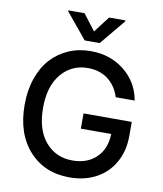

<svg xmlns="http://www.w3.org/2000/svg" viewBox="-101 -1030 950 1120"><g transform="rotate(10 374.5 -470.0)"><path d="M572.3 -497.6Q551.3 -563.5 502.7 -600.3Q454.1 -637.2 382.8 -637.2Q287.6 -637.2 226.6 -564.7Q165.5 -492.2 165.5 -363.8Q165.5 -234.4 226.8 -162.4Q288.1 -90.3 387.2 -90.3Q475.1 -90.3 528.3 -142.1Q581.5 -193.8 583.5 -281.7H403.8V-372.1H689.5V-289.6Q689.5 -199.2 650.6 -130.9Q611.8 -62.5 543.5 -26.4Q475.1 9.8 387.2 9.8Q238.3 9.8 147.5 -91.1Q56.6 -191.9 56.6 -363.3Q56.6 -448.7 81.1 -519.5Q105.5 -590.3 148.9 -637.7Q192.4 -685.1 252.2 -711.2Q312 -737.3 382.3 -737.3Q499.5 -737.3 582.8 -670.7Q666 -604 684.6 -497.6ZM308.1 -948.7 380.9 -853.5 453.6 -948.7H550.3V-943.4L425.3 -792.5H336.4L211.9 -943.4V-948.7Z"/></g></svg>

Font: Karasuma Gothic
Style: Regular
Weight: 500
Designer: Rasmus Andersson / Ryoko Nishizuka
Foundry: Genbu
Version: Version 1.00